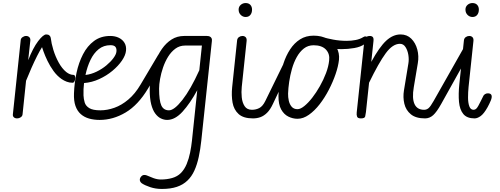

<svg xmlns="http://www.w3.org/2000/svg" viewBox="-20 -777 3281 1260"><path d="M278 -489.5Q270 -489.5 255.8 -467.5Q241.5 -445.5 223.5 -409.8Q205.5 -374 186.5 -331.2Q167.5 -288.5 151 -247L128 -26.5Q127 -15 116.2 -7.5Q105.5 0 92.5 0Q79 0 71 -7.2Q63 -14.5 64.5 -27L116 -514Q117 -525.5 128 -533.2Q139 -541 151.5 -541Q164 -541 172.2 -533Q180.5 -525 179 -510.5L165 -382Q196.5 -462.5 230.2 -506.8Q264 -551 283.5 -551Q296.5 -551 303.8 -544.8Q311 -538.5 312.8 -529.5Q314.5 -520.5 311.2 -511.2Q308 -502 299.5 -495.8Q291 -489.5 278 -489.5ZM455.5 -234Q435.5 -234 417.8 -240.8Q400 -247.5 384 -258.5Q354 -279.5 331 -311.5Q308 -343.5 291.8 -377.2Q275.5 -411 266 -437.8Q256.5 -464.5 253.5 -474.5Q251.5 -481.5 254 -489.8Q256.5 -498 261.5 -506Q270 -518.5 282 -527.2Q294 -536 302.5 -536.5Q312 -536.5 313.5 -525.5Q317 -493 330.2 -449.5Q343.5 -406 365.2 -366.5Q387 -327 414.5 -304.5Q438.5 -285.5 463 -285.5Q469 -285.5 471.8 -278Q474.5 -270.5 473.5 -260.5Q473 -251 468.5 -242.5Q464 -234 455.5 -234Z M634 10Q596 10 564.5 1Q533 -8 510 -28.2Q487 -48.5 475.2 -82Q463.5 -115.5 465.5 -164.5Q468 -232.5 482.2 -299.2Q496.5 -366 524.8 -420.8Q553 -475.5 597.2 -508.2Q641.5 -541 703.5 -541Q735.5 -541 760 -529Q784.5 -517 797.2 -495.5Q810 -474 807 -444.5Q804 -414 780 -379Q756 -344 717.5 -312Q679 -280 631 -258Q583 -236 531.5 -232Q526.5 -192 528 -151Q529 -127 535.8 -104.5Q542.5 -82 565.8 -67.5Q589 -53 639 -53ZM541 -285Q578.5 -289.5 614 -306.8Q649.5 -324 678 -347.8Q706.5 -371.5 724.2 -395.5Q742 -419.5 744 -437.5Q746.5 -457.5 737.8 -469Q729 -480.5 705 -480.5Q660 -480.5 627.5 -454.2Q595 -428 573.8 -383.8Q552.5 -339.5 541 -285ZM639 -53Q684 -53 731 -69.8Q778 -86.5 822.2 -123.8Q866.5 -161 902.5 -222L1017 -415Q1025.5 -429 1029 -429.5Q1033 -430 1031.5 -416.2Q1030 -402.5 1024.8 -380.5Q1019.5 -358.5 1012.5 -334.5Q1004.5 -305.5 995.5 -280Q986.5 -254.5 980.5 -244.5L951.5 -196Q886.5 -87.5 804.2 -38.8Q722 10 634 10Q619.5 10 612.5 1.2Q605.5 -7.5 605.5 -18.5Q606 -31.5 614.8 -42.2Q623.5 -53 639 -53Z M962.5 -187.5Q962.5 -228.5 971.2 -276.5Q980 -324.5 998 -371.2Q1016 -418 1043 -456.5Q1070 -495 1106.2 -518Q1142.5 -541 1188.5 -541H1338Q1350 -541 1357.5 -537Q1365 -533 1368.5 -525.8Q1372 -518.5 1370.5 -507.5L1301 146Q1295 203 1284.2 253Q1273.5 303 1255.5 342.5Q1237.5 382 1210 408Q1181.5 435.5 1140.5 449.2Q1099.5 463 1042 463Q1001 463 965.8 451.2Q930.5 439.5 910 425.5Q903 420 899.8 413Q896.5 406 897.8 398.2Q899 390.5 905 383Q914.5 371.5 925.8 371.2Q937 371 944 374.5Q961.5 382.5 986.8 391.8Q1012 401 1035.5 401Q1075.5 401 1109.8 391.2Q1144 381.5 1167 358.5Q1190.5 334.5 1205 299.5Q1219.5 264.5 1227.5 224.8Q1235.5 185 1239.5 148L1274.5 -185Q1227.5 -98.5 1178 -44.2Q1128.5 10 1077 10Q1056 10 1035.8 0.2Q1015.5 -9.5 998.8 -32Q982 -54.5 972.2 -92.8Q962.5 -131 962.5 -187.5ZM1024 -195Q1024 -116.5 1038.8 -84.8Q1053.5 -53 1089 -53Q1123.5 -53 1177.2 -121.5Q1231 -190 1288 -316L1305 -478H1194Q1159 -478 1131.2 -457.8Q1103.5 -437.5 1083.2 -404.8Q1063 -372 1050 -334Q1037 -296 1030.5 -259.2Q1024 -222.5 1024 -195Z M1640 0Q1577.5 0 1546 -28.5Q1514.5 -57 1506.2 -103.5Q1498 -150 1503.5 -204.5L1536 -512Q1537.5 -526 1548 -533.5Q1558.5 -541 1571 -541Q1584 -541 1592 -533Q1600 -525 1598.5 -509L1566.5 -206.5Q1563 -173 1566.5 -138.2Q1570 -103.5 1585.5 -80Q1601 -56.5 1633.5 -56.5ZM1546 -714Q1546 -733 1559.8 -745Q1573.5 -757 1592 -757Q1612 -757 1623 -745Q1634 -733 1634 -714Q1634 -692.5 1623 -679Q1612 -665.5 1592 -665.5Q1573.5 -665.5 1559.8 -679.2Q1546 -693 1546 -714ZM1633.5 -56.5Q1659.5 -56.5 1681.8 -68Q1704 -79.5 1721 -114L1856.5 -391Q1862.5 -404 1866.5 -405Q1870 -406 1870 -394.5Q1870 -383 1867.5 -364Q1865 -345 1860.5 -323Q1855 -295.5 1848 -269Q1841 -242.5 1835 -230L1771 -95Q1753.5 -57.5 1732.8 -37Q1712 -16.5 1689 -8.2Q1666 0 1640 0Q1621.5 0 1613.2 -9Q1605 -18 1605 -29Q1605.5 -39.5 1612.8 -48Q1620 -56.5 1633.5 -56.5Z M1932.5 2.5Q1901.5 2.5 1872.5 -11.8Q1843.5 -26 1825.2 -58.8Q1807 -91.5 1807.5 -147Q1808 -198.5 1815.8 -253.8Q1823.5 -309 1840.2 -360.5Q1857 -412 1884 -453.2Q1911 -494.5 1949.2 -518.8Q1987.5 -543 2038 -543Q2090.5 -543 2129.5 -521.8Q2168.5 -500.5 2188.8 -464.8Q2209 -429 2204.5 -384.5Q2200 -342.5 2182.5 -291.2Q2165 -240 2138.2 -188.2Q2111.5 -136.5 2078 -93.2Q2044.5 -50 2007.2 -23.8Q1970 2.5 1932.5 2.5ZM1932.5 -60.5Q1951.5 -60.5 1976.8 -80.8Q2002 -101 2028.8 -135.2Q2055.5 -169.5 2079.2 -211.5Q2103 -253.5 2119.5 -297.2Q2136 -341 2140 -380Q2145.5 -423.5 2118.8 -451.8Q2092 -480 2038 -480Q2001.5 -480 1974.2 -458.8Q1947 -437.5 1927.5 -402.5Q1908 -367.5 1896 -325.2Q1884 -283 1877.8 -240.5Q1871.5 -198 1870.5 -162.5Q1870 -139.5 1875.2 -116Q1880.5 -92.5 1894.2 -76.5Q1908 -60.5 1932.5 -60.5ZM2103 -532Q2123.5 -525.5 2166.2 -517.2Q2209 -509 2255.5 -509Q2285.5 -509 2314 -514.5Q2342.5 -520 2364 -533.5Q2372.5 -539 2378.5 -538Q2386.5 -538 2389.8 -531Q2393 -524 2390.5 -514Q2389 -507.5 2384.5 -500.5Q2380 -493.5 2372 -487.5Q2347 -469 2305.2 -461.8Q2263.5 -454.5 2221.5 -454.5Q2181.5 -454.5 2148 -458.8Q2114.5 -463 2101 -467Q2088.5 -471 2081 -485Q2073.5 -499 2073.5 -512Q2073.5 -523.5 2080.5 -530.2Q2087.5 -537 2103 -532Z M2348.5 0Q2328 0 2323.5 -11.2Q2319 -22.5 2321 -39.5L2370.5 -506Q2372 -518.5 2376.2 -526Q2380.5 -533.5 2388.2 -537.2Q2396 -541 2406.5 -541Q2420 -541 2426.5 -533.8Q2433 -526.5 2431 -508L2416.5 -371Q2470 -469 2514.5 -510Q2559 -551 2608.5 -551Q2651 -551 2679 -523.2Q2707 -495.5 2718.5 -452.2Q2730 -409 2722 -362.5L2695.5 -205Q2683 -132 2700.2 -94.2Q2717.5 -56.5 2763 -56.5Q2772.5 -56.5 2777.2 -47Q2782 -37.5 2782.5 -26Q2783 -16.5 2779.8 -8.2Q2776.5 0 2769.5 0Q2709 0 2676.2 -27Q2643.5 -54 2633.5 -96.2Q2623.5 -138.5 2631 -184L2660 -360.5Q2664.5 -386.5 2659.8 -416.5Q2655 -446.5 2641.2 -468Q2627.5 -489.5 2604.5 -489.5Q2557 -489.5 2511.2 -427.2Q2465.5 -365 2402 -234L2381.5 -41.5Q2379.5 -25.5 2376.5 -12.8Q2373.5 0 2348.5 0ZM2763 -56.5Q2780 -56.5 2792.8 -67.5Q2805.5 -78.5 2825.5 -114L3022 -461Q3029 -473 3031.5 -473Q3036.5 -473.5 3042.5 -460.5Q3048.5 -447.5 3047.5 -425Q3047 -406.5 3043.8 -399Q3040.5 -391.5 3038 -386.5L2875.5 -95Q2846 -42 2822.5 -21Q2799 0 2769.5 0Q2756 0 2749.5 -8.8Q2743 -17.5 2742.5 -28.5Q2742 -39 2747.5 -47.8Q2753 -56.5 2763 -56.5Z M3088 -56.5Q3102 -56.5 3108.8 -47.2Q3115.5 -38 3115.5 -26.5Q3116 -16.5 3110.5 -8.2Q3105 0 3094.5 0Q3044.5 0 3020.8 -28.5Q2997 -57 2992.2 -108.2Q2987.5 -159.5 2994.5 -226.5L3024.5 -512Q3026 -526 3036.5 -533.5Q3047 -541 3059.5 -541Q3072.5 -541 3080.5 -533Q3088.5 -525 3087 -509L3055 -206.5Q3051.5 -171.5 3051.5 -137Q3051.5 -102.5 3059.8 -79.5Q3068 -56.5 3088 -56.5ZM3034.5 -714Q3034.5 -733 3048.2 -745Q3062 -757 3080.5 -757Q3100.5 -757 3111.5 -745Q3122.5 -733 3122.5 -714Q3122.5 -692.5 3111.5 -679Q3100.5 -665.5 3080.5 -665.5Q3062 -665.5 3048.2 -679.2Q3034.5 -693 3034.5 -714ZM3088 -56.5Q3098 -56.5 3105.2 -63.5Q3112.5 -70.5 3119.5 -83.5Q3126.5 -96.5 3135 -113.5L3153 -149.5Q3155.5 -154 3163 -159.2Q3170.5 -164.5 3182 -164.5Q3202 -164.5 3206 -150.5Q3209.5 -138 3200.5 -116.5Q3191.5 -95 3180 -74Q3156 -31 3134.5 -15.5Q3113 0 3094.5 0Q3076.5 0 3067.8 -9.8Q3059 -19.5 3059.5 -30.5Q3059.5 -40.5 3066.8 -48.5Q3074 -56.5 3088 -56.5Z"/></svg>

Font: Edu NSW ACT Cursive
Style: Regular
Weight: 400
Designer: Tina and Corey Anderson, Eben Sorkin, Mirko Velimirovic
Foundry: Sorkin Type Co.
Version: Version 2.000